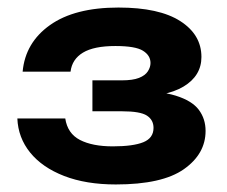

<svg xmlns="http://www.w3.org/2000/svg" viewBox="-20 -889 602 509"><path d="M40 -699Q47 -776 112.5 -822.5Q178 -869 294 -869Q402 -869 458 -833Q514 -797 514 -738Q514 -688 466.5 -659.5Q419 -631 325 -632V-648Q402 -649 445.5 -635.5Q489 -622 507 -598Q525 -574 525 -542Q525 -481 467.5 -440.5Q410 -400 287 -400Q208 -400 150 -422.5Q92 -445 60 -484.5Q28 -524 26 -575H153Q159 -535 192 -518Q225 -501 279 -501Q333 -501 360 -512Q387 -523 387 -550Q387 -571 369.5 -582.5Q352 -594 303 -594H225V-676H303Q332 -676 348.5 -682.5Q365 -689 372 -700Q379 -711 379 -722Q379 -742 359 -754.5Q339 -767 286 -767Q229 -767 200 -749.5Q171 -732 167 -699Z"/></svg>

Font: Unbounded Medium
Style: Regular
Weight: 500
Designer: Luke Prowse, Jean-Baptiste Morizot, Fátima Lázaro, Florian Runge
Foundry: NaN
Version: Version 1.700